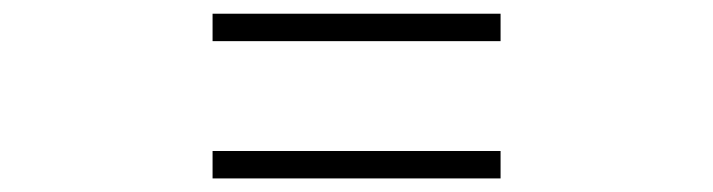

<svg xmlns="http://www.w3.org/2000/svg" viewBox="-20 -520 1040 280"><path d="M710 -500V-460H290V-500ZM710 -299.8V-259.8H290V-299.8Z"/></svg>

Font: GenYoMin TW TTF ExtraLight
Style: Regular
Weight: 250
Version: Version 1.300